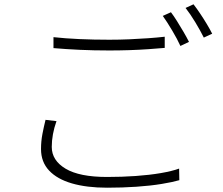

<svg xmlns="http://www.w3.org/2000/svg" viewBox="-20 -849 1040 894"><path d="M229 -676Q283 -670 349.5 -667Q416 -664 489 -664Q536 -664 582 -666Q628 -668 670 -671Q712 -674 747 -678V-626Q714 -623 671 -620Q628 -617 581.5 -615.5Q535 -614 489 -614Q416 -614 351.5 -617Q287 -620 229 -625ZM243 -285Q232 -254 226.5 -224Q221 -194 221 -165Q221 -102 285.5 -63.5Q350 -25 478 -25Q548 -25 612 -29.5Q676 -34 728.5 -43Q781 -52 814 -64L815 -10Q784 -1 732.5 7.5Q681 16 615.5 20.5Q550 25 479 25Q384 25 315 5Q246 -15 208.5 -55Q171 -95 171 -155Q171 -191 177.5 -225Q184 -259 192 -291ZM776 -792Q789 -775 804 -751Q819 -727 834 -701.5Q849 -676 860 -654L820 -635Q806 -666 782 -706.5Q758 -747 738 -775ZM881 -829Q895 -811 911.5 -786.5Q928 -762 943 -737Q958 -712 968 -692L929 -674Q912 -708 889 -746Q866 -784 844 -812Z"/></svg>

Font: Noto Sans SC Thin Light
Style: Regular
Weight: 300
Version: Version 2.004-H2;hotconv 1.0.118;makeotfexe 2.5.65603